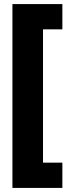

<svg xmlns="http://www.w3.org/2000/svg" viewBox="-20 -754 343 942"><path d="M286 168H41V-734H286V-610H191V44H286Z"/></svg>

Font: Noto Sans Khmer UI ExtraCondensed Black
Style: Regular
Weight: 900
Width: 2
Designer: Danh Hong and the Monotype Design Team
Foundry: Monotype Imaging Inc.
Version: Version 2.002; ttfautohint (v1.8.4.7-5d5b)